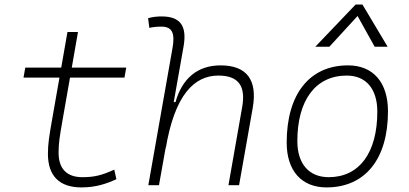

<svg xmlns="http://www.w3.org/2000/svg" viewBox="-20 -815 1798 845"><path d="M338.4 9.8C401.9 9.8 448.7 -6.3 492.2 -26.4L482.9 -68.4C428.2 -43.5 395 -35.2 342.8 -35.2C273.9 -35.2 237.8 -72.3 237.8 -143.1C237.8 -184.6 242.7 -214.8 255.4 -287.1L288.1 -473.6H527.8L535.6 -517.6H295.9L323.2 -674.3H276.9L249.5 -517.6H91.3L83.5 -473.6H241.7L209 -287.1C196.3 -214.4 190.9 -181.6 190.9 -138.2C190.9 -41 241.2 9.8 338.4 9.8Z M985.4 0H1032.2L1092.3 -340.3C1113.8 -462.9 1066.4 -527.3 950.7 -527.3C848.6 -527.3 781.2 -468.8 752.4 -365.7H744.6L787.6 -608.9C803.7 -698.7 775.9 -742.7 691.4 -742.7C671.4 -742.7 651.4 -740.7 631.8 -734.9L637.2 -692.4C654.8 -696.3 672.9 -697.8 690.4 -697.8C738.8 -697.8 750.5 -667.5 739.3 -604L632.8 0H679.7L710.9 -175.3L708.5 -156.2C748 -399.9 836.4 -482.4 940.9 -482.4C1030.3 -482.4 1062 -436 1045.9 -344.2Z M1417 9.8C1586.9 9.8 1687.5 -114.7 1687.5 -325.2C1687.5 -452.6 1622.1 -527.3 1511.7 -527.3C1342.3 -527.3 1241.7 -400.9 1241.7 -187.5C1241.7 -63.5 1307.1 9.8 1417 9.8ZM1426.8 -35.2C1339.8 -35.2 1288.6 -94.2 1288.6 -193.8C1288.6 -375 1369.6 -482.4 1505.9 -482.4C1591.3 -482.4 1640.6 -423.3 1640.6 -323.7C1640.6 -142.1 1561 -35.2 1426.8 -35.2ZM1575.2 -794.9H1544.9L1367.7 -609.4H1429.7L1553.7 -744.6L1628.9 -609.4H1686Z"/></svg>

Font: Cascadia Code PL ExtraLight
Style: Italic
Weight: 200
Italic angle: -10°
Monospace: yes
Designer: Aaron Bell
Foundry: Saja Typeworks
Version: Version 2404.023